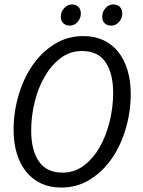

<svg xmlns="http://www.w3.org/2000/svg" viewBox="-20 -830 640 862"><path d="M254 12Q204 12 164.5 -6.5Q125 -25 97.5 -59Q70 -93 55.5 -141Q41 -189 41 -247Q41 -325 63 -401Q85 -477 125.5 -536Q166 -595 224 -631.5Q282 -668 355 -668Q405 -668 444.5 -649.5Q484 -631 511 -597Q538 -563 552.5 -515Q567 -467 567 -409Q567 -331 545.5 -255.5Q524 -180 483.5 -120.5Q443 -61 385 -24.5Q327 12 254 12ZM261 -55Q315 -55 357 -87Q399 -119 428 -170Q457 -221 472.5 -285Q488 -349 488 -413Q488 -500 454 -550.5Q420 -601 348 -601Q294 -601 252 -569Q210 -537 180.5 -486Q151 -435 135.5 -371.5Q120 -308 120 -244Q120 -156 154.5 -105.5Q189 -55 261 -55ZM293 -715Q276 -715 264.5 -725.5Q253 -736 253 -755Q253 -777 268 -793.5Q283 -810 303 -810Q320 -810 331.5 -799.5Q343 -789 343 -769Q343 -748 328.5 -731.5Q314 -715 293 -715ZM479 -715Q461 -715 450 -725.5Q439 -736 439 -755Q439 -777 453.5 -793.5Q468 -810 489 -810Q506 -810 517.5 -799.5Q529 -789 529 -769Q529 -748 514.5 -731.5Q500 -715 479 -715Z"/></svg>

Font: Source Code Pro
Style: Italic
Weight: 400
Italic angle: -11°
Monospace: yes
Designer: Paul D. Hunt, Teo Tuominen
Foundry: Adobe Systems Incorporated
Version: Version 1.050;PS 1.000;hotconv 16.6.51;makeotf.lib2.5.65220